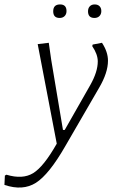

<svg xmlns="http://www.w3.org/2000/svg" viewBox="-121 -652 521 866"><path d="M150 -632Q179 -632 179 -602Q179 -588 170.5 -579.5Q162 -571 148 -571Q119 -571 119 -601Q119 -632 150 -632ZM305 -571Q276 -571 276 -601Q276 -615 284 -623.5Q292 -632 306 -632Q320 -632 328 -624Q336 -616 336 -602Q336 -588 327.5 -579.5Q319 -571 305 -571ZM99 -459 110 -382 163 -66H171L286 -268Q320 -328 320 -375Q320 -407 295 -444L297 -451L339 -459Q366 -418 366 -378Q366 -324 326 -256L173 8Q100 135 41 172.5Q-18 210 -101 182L-99 140L-92 136Q-19 158 28.5 129Q76 100 135 -4L49 -453Z"/></svg>

Font: Alegreya Sans Light
Style: Italic
Weight: 300
Italic angle: -7°
Designer: Juan Pablo del Peral
Foundry: Huerta Tipografica
Version: Version 2.007